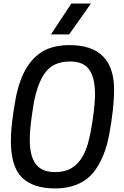

<svg xmlns="http://www.w3.org/2000/svg" viewBox="-20 -1045 697 1077"><path d="M490 -852ZM368 -852H266L380 -1025H490ZM290 12Q165 12 103 -49.5Q41 -111 41 -255Q41 -345 67 -487Q108 -712 248 -771Q301 -792 370 -792Q620 -792 620 -541Q620 -440 593 -293Q569 -160 504 -77Q428 12 290 12ZM294 -80Q427 -80 473 -239Q489 -297 501 -380.5Q513 -464 513 -516Q513 -609 480.5 -654.5Q448 -700 374 -700Q325 -700 290 -684Q191 -641 161 -413Q147 -321 147 -262Q147 -168 181 -124Q215 -80 286 -80Z"/></svg>

Font: Tanohe Sans Medium
Style: Italic
Weight: 500
Designer: Village Type and Design LLC & Cristiano Sobral
Foundry: Cooper Hewitt Smithsonian Design Museum
Version: Version 1.00;September 29, 2021;FontCreator 13.0.0.2655 64-b